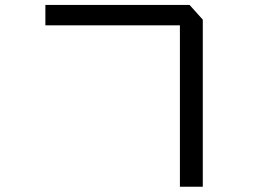

<svg xmlns="http://www.w3.org/2000/svg" viewBox="-20 -667 1040 754"><path d="M158.2 -567.4V-647.5H724.6L776.4 -589.8V66.4H686.5V-567.4Z"/></svg>

Font: Gothic A1 Medium
Style: Regular
Weight: 500
Designer: HanYang I&C Co.,Ltd.
Foundry: HanYang I&C Co.,Ltd.
Version: Version 2.50